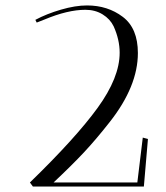

<svg xmlns="http://www.w3.org/2000/svg" viewBox="-20 -686 612 706"><path d="M300 -666Q376 -666 431.5 -624Q487 -582 487 -491Q487 -369 384 -238Q333 -173 289 -126Q245 -79 177 -15H485L505 -180L524 -175L509 0H101L90 -15Q258 -178 339 -289.5Q420 -401 420 -492Q420 -540 398 -589Q385 -616 357.5 -633Q330 -650 294 -650Q229 -650 143 -614L115 -603L110 -613Q151 -635 204 -650.5Q257 -666 300 -666Z"/></svg>

Font: Antic Didone
Style: Regular
Weight: 400
Designer: Santiago Orozco
Foundry: Santiago Orozco
Version: Version 2.000